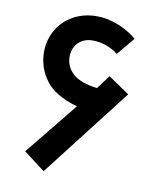

<svg xmlns="http://www.w3.org/2000/svg" viewBox="-84 -804 767 889"><g transform="rotate(10 300.0 -359.0)"><path d="M81 -61 281 -307.5Q174 -338 130.5 -397.5Q87 -457 87 -528.5Q87 -587 114.5 -634Q142 -681 190.8 -707.8Q239.5 -734.5 300 -734.5Q351 -734.5 401.8 -714Q452.5 -693.5 489.5 -662L420.5 -578.5Q397 -597.5 365.5 -609Q334 -620.5 300 -620.5Q273 -620.5 252 -609Q231 -597.5 219.2 -576.5Q207.5 -555.5 207.5 -528.5Q207.5 -481 243.2 -448.8Q279 -416.5 357.5 -407L405.5 -471L505 -403.5L181 15Z"/></g></svg>

Font: JuliaMono ExtraBold
Style: Italic
Weight: 800
Italic angle: -9°
Monospace: yes
Designer: cormullion
Foundry: corm
Version: Version 0.057; ttfautohint (v1.8.4)